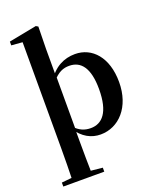

<svg xmlns="http://www.w3.org/2000/svg" viewBox="-190 -926 1047 1292"><g transform="rotate(-20 333.5 -280.0)"><path d="M104.6 259.3H244C242 175.6 241 83.8 241 13.8V-65.1L242.7 -78.4V-454.7L241 -465V-650.9L244 -810L228.7 -819L29.2 -780.3V-753.3L108.3 -747.1V13.8C108.3 83.8 107.3 175.6 104.6 259.3ZM390.8 16.2C521.7 16.2 627 -94.9 627 -273.9C627 -450.8 533.7 -551.9 411.3 -551.9C333.3 -551.9 260.1 -517.7 209.9 -433.5H205.7L220.6 -421.1C268.8 -479.2 307.2 -490.8 347.8 -490.8C431.3 -490.8 483.9 -427.2 483.9 -275.5C483.9 -108.6 424 -46.7 343 -46.7C298.2 -46.7 262.8 -61.5 226 -100.3L208.9 -90H215.6C264 -13.7 326.1 16.2 390.8 16.2ZM33.5 259.3H326.8V230.8L220.8 220.1H140.9L33.5 230.8Z"/></g></svg>

Font: Source Han Serif TW VF
Style: Regular
Weight: 250
Designer: Ryoko NISHIZUKA 西塚涼子 (kana & ideographs); Frank Grießhammer (Latin, Greek & Cyrillic); Wenlong ZHANG 张文龙 (bopomofo); San
Foundry: Adobe
Version: Version 2.002;hotconv 1.1.0;makeotfexe 2.6.0